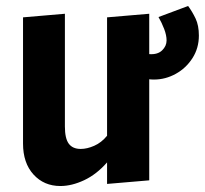

<svg xmlns="http://www.w3.org/2000/svg" viewBox="-20 -609 685 642"><path d="M645 -490Q645 -448 623.5 -414.5Q602 -381 567.5 -362Q533 -343 495 -343Q484 -343 479 -344V-6L338 6V-66Q303 -26 261.5 -6.5Q220 13 182 13Q127 13 92 -25.5Q57 -64 57 -129V-551L197 -563V-186Q197 -146 210 -128.5Q223 -111 250 -111Q271 -111 295 -121.5Q319 -132 338 -155V-551L479 -563V-428Q507 -426 522 -440.5Q537 -455 537 -474Q537 -491 529 -512Q521 -533 510 -552L609 -589Q623 -570 634 -547Q645 -524 645 -490Z"/></svg>

Font: Francois One
Style: Regular
Weight: 400
Designer: Vernon Adams
Foundry: Vernon Adams
Version: Version 2.000